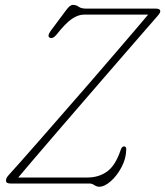

<svg xmlns="http://www.w3.org/2000/svg" viewBox="-20 -734 661 768"><path d="M338 0H22Q4 0 4 -11Q4 -18 6.8 -23Q9.5 -28 15.5 -34.5Q30.5 -51 63.2 -87.8Q96 -124.5 140.2 -175.2Q184.5 -226 235 -283.8Q285.5 -341.5 336.8 -400.5Q388 -459.5 434.2 -513.5Q480.5 -567.5 516.8 -609.8Q553 -652 572.5 -675.5H315Q292.5 -675.5 267.2 -658.2Q242 -641 206.5 -596Q191.5 -577.5 179.5 -583Q167 -589 183.5 -611.5L245 -694Q260 -714.5 271 -714.5Q285 -714.5 294.8 -707Q304.5 -699.5 326.5 -699.5H604.5Q621.5 -699.5 621 -688Q621 -682 607.5 -667Q594 -651.5 562.2 -615Q530.5 -578.5 486.5 -527.8Q442.5 -477 391.8 -418.5Q341 -360 289.8 -300.5Q238.5 -241 191.8 -186.8Q145 -132.5 108.8 -90Q72.5 -47.5 53 -24H330Q375.5 -24 408.8 -48.2Q442 -72.5 462.5 -133.5Q467.5 -148.5 476 -148.5Q485 -148.5 485 -136.5Q484.5 -100 466.2 -65.5Q448 -31 423 -9Q398 13 376.5 13Q367.5 13 357.5 6.5Q347.5 0 338 0Z"/></svg>

Font: Fraunces 72pt S100 Thin
Style: Italic
Weight: 100
Italic angle: -16°
Version: Version 1.000; ttfautohint (v1.8.3)